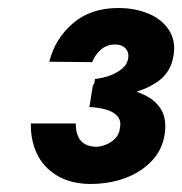

<svg xmlns="http://www.w3.org/2000/svg" viewBox="-20 -728 455 479"><path d="M209 -483Q255 -485 299.5 -494Q344 -503 375.5 -526Q407 -549 413 -590Q419 -626 401.5 -653Q384 -680 350.5 -694Q317 -708 275 -708Q206 -708 161.5 -669.5Q117 -631 103 -574L210 -573Q217 -591 231.5 -604Q246 -617 268 -617Q284 -617 293 -607.5Q302 -598 300 -584Q298 -568 285 -557Q272 -546 254 -539.5Q236 -533 217 -531ZM204 -269Q253 -269 293 -284Q333 -299 359.5 -327.5Q386 -356 391 -395Q396 -430 383 -453Q370 -476 343.5 -489.5Q317 -503 282.5 -509.5Q248 -516 212 -517L203 -461Q226 -460 245 -454.5Q264 -449 273.5 -437.5Q283 -426 279 -408Q277 -387 257 -374Q237 -361 216 -362Q191 -364 180 -379Q169 -394 169 -420H57Q56 -380 71.5 -346Q87 -312 120.5 -291Q154 -270 204 -269Z"/></svg>

Font: Jost ExtraBold
Style: Italic
Weight: 800
Italic angle: -5°
Version: Version 3.710